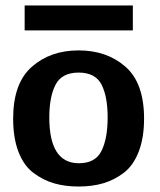

<svg xmlns="http://www.w3.org/2000/svg" viewBox="-20 -671 585 701"><path d="M70 -560V-651H465V-560ZM28 -238Q28 -367 96 -427Q164 -487 267 -487Q370 -487 438 -427.5Q506 -368 506 -238Q506 -168 486.5 -117.5Q467 -67 432.5 -40.5Q398 -14 357.5 -2Q317 10 267 10Q218 10 178 -1.5Q138 -13 102.5 -39.5Q67 -66 47.5 -116.5Q28 -167 28 -238ZM160 -242Q160 -75 268 -75Q328 -75 350.5 -120Q373 -165 373 -242Q373 -319 350.5 -362.5Q328 -406 267 -406Q206 -406 183 -362Q160 -318 160 -242Z"/></svg>

Font: Coval
Style: ExtraBold
Weight: 800
Foundry: Context Ltd
Version: Version 001.000